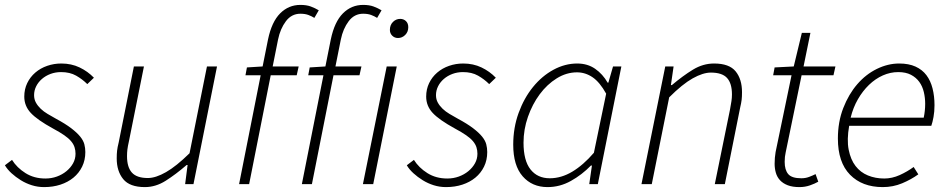

<svg xmlns="http://www.w3.org/2000/svg" viewBox="-21 -751 3866 783"><path d="M159 12Q133 12 109 4.5Q85 -3 64 -16Q43 -29 26 -44.5Q9 -60 -1 -77L28 -99Q48 -67 83 -45Q118 -23 164 -23Q189 -23 211 -31Q233 -39 250 -53Q267 -67 277 -85Q287 -103 287 -124Q287 -138 283 -150.5Q279 -163 269 -175Q259 -187 241 -199.5Q223 -212 195 -227Q131 -262 104.5 -290.5Q78 -319 78 -357Q78 -387 90 -412Q102 -437 123 -455Q144 -473 171.5 -482.5Q199 -492 229 -492Q270 -492 303.5 -476Q337 -460 362 -434L335 -408Q315 -428 289.5 -442.5Q264 -457 228 -457Q205 -457 185 -449.5Q165 -442 150 -429Q135 -416 126.5 -399Q118 -382 118 -363Q118 -346 125.5 -332.5Q133 -319 145 -307.5Q157 -296 173 -286.5Q189 -277 207 -267Q246 -246 269.5 -228Q293 -210 306 -194Q319 -178 323 -162.5Q327 -147 327 -131Q327 -98 314 -71.5Q301 -45 278.5 -26.5Q256 -8 225.5 2Q195 12 159 12Z M864 -480 768 0H734L744 -78H740Q696 -40 655 -14Q614 12 570 12Q508 12 481.5 -20.5Q455 -53 455 -105Q455 -123 456.5 -136.5Q458 -150 463 -170L525 -480H566L505 -176Q500 -154 498.5 -141Q497 -128 497 -114Q497 -69 517 -47Q537 -25 582 -25Q614 -25 656 -49Q698 -73 752 -126L823 -480Z M980 -444 986 -476 1050 -480 1072 -590Q1087 -662 1121.5 -696.5Q1156 -731 1204 -731Q1229 -731 1246.5 -724.5Q1264 -718 1279 -709L1261 -678Q1250 -685 1236.5 -690Q1223 -695 1204 -695Q1168 -695 1145 -664.5Q1122 -634 1113 -590L1091 -480H1197L1189 -444H1083L995 0H954L1042 -444Z M1236 -444 1242 -476 1306 -480 1328 -590Q1343 -662 1377.5 -696.5Q1412 -731 1460 -731Q1485 -731 1502.5 -724.5Q1520 -718 1535 -709L1517 -678Q1506 -685 1492.5 -690Q1479 -695 1460 -695Q1424 -695 1401 -664.5Q1378 -634 1369 -590L1347 -480H1453L1445 -444H1339L1251 0H1210L1298 -444Z M1459 0 1556 -480H1597L1501 0ZM1602 -596Q1588 -596 1578.5 -605.5Q1569 -615 1569 -629Q1569 -649 1581.5 -661.5Q1594 -674 1611 -674Q1625 -674 1634.5 -665Q1644 -656 1644 -640Q1644 -621 1631.5 -608.5Q1619 -596 1602 -596Z M1798 12Q1772 12 1748 4.5Q1724 -3 1703 -16Q1682 -29 1665 -44.5Q1648 -60 1638 -77L1667 -99Q1687 -67 1722 -45Q1757 -23 1803 -23Q1828 -23 1850 -31Q1872 -39 1889 -53Q1906 -67 1916 -85Q1926 -103 1926 -124Q1926 -138 1922 -150.5Q1918 -163 1908 -175Q1898 -187 1880 -199.5Q1862 -212 1834 -227Q1770 -262 1743.5 -290.5Q1717 -319 1717 -357Q1717 -387 1729 -412Q1741 -437 1762 -455Q1783 -473 1810.5 -482.5Q1838 -492 1868 -492Q1909 -492 1942.5 -476Q1976 -460 2001 -434L1974 -408Q1954 -428 1928.5 -442.5Q1903 -457 1867 -457Q1844 -457 1824 -449.5Q1804 -442 1789 -429Q1774 -416 1765.5 -399Q1757 -382 1757 -363Q1757 -346 1764.5 -332.5Q1772 -319 1784 -307.5Q1796 -296 1812 -286.5Q1828 -277 1846 -267Q1885 -246 1908.5 -228Q1932 -210 1945 -194Q1958 -178 1962 -162.5Q1966 -147 1966 -131Q1966 -98 1953 -71.5Q1940 -45 1917.5 -26.5Q1895 -8 1864.5 2Q1834 12 1798 12Z M2212 12Q2149 12 2110.5 -32Q2072 -76 2072 -161Q2072 -230 2094 -290.5Q2116 -351 2152.5 -396Q2189 -441 2236 -466.5Q2283 -492 2333 -492Q2375 -492 2406 -470.5Q2437 -449 2457 -414H2460L2479 -480H2513L2417 0H2382L2393 -76H2389Q2352 -38 2307 -13Q2262 12 2212 12ZM2221 -24Q2268 -24 2313 -51Q2358 -78 2401 -128L2451 -369Q2425 -416 2395.5 -436Q2366 -456 2332 -456Q2289 -456 2249.5 -431.5Q2210 -407 2180 -366.5Q2150 -326 2132 -274.5Q2114 -223 2114 -169Q2114 -96 2142.5 -60Q2171 -24 2221 -24Z M2595 0 2692 -480H2726L2715 -404H2719Q2764 -442 2805 -467Q2846 -492 2891 -492Q2953 -492 2979 -460Q3005 -428 3005 -375Q3005 -357 3003.5 -344Q3002 -331 2997 -310L2935 0H2894L2956 -304Q2960 -326 2962 -339Q2964 -352 2964 -366Q2964 -411 2944 -433Q2924 -455 2878 -455Q2846 -455 2804 -431.5Q2762 -408 2708 -354L2637 0Z M3239 12Q3211 12 3191.5 4.5Q3172 -3 3160 -16Q3148 -29 3143 -46.5Q3138 -64 3138 -83Q3138 -97 3139 -107.5Q3140 -118 3142 -131L3207 -444H3132L3138 -476L3216 -480L3249 -617H3284L3256 -480H3386L3378 -444H3248L3183 -129Q3181 -120 3180 -111Q3179 -102 3179 -91Q3179 -58 3193.5 -41Q3208 -24 3247 -24Q3264 -24 3278.5 -29.5Q3293 -35 3305 -41L3316 -10Q3302 -2 3282 5Q3262 12 3239 12Z M3396 -186Q3396 -254 3418 -310.5Q3440 -367 3475 -407.5Q3510 -448 3555 -470Q3600 -492 3646 -492Q3685 -492 3712.5 -479.5Q3740 -467 3757 -444.5Q3774 -422 3782 -390.5Q3790 -359 3790 -322Q3790 -296 3786 -274Q3782 -252 3777 -238H3442Q3432 -181 3440 -140.5Q3448 -100 3468 -74Q3488 -48 3518.5 -35.5Q3549 -23 3585 -23Q3617 -23 3648 -37Q3679 -51 3705 -70L3724 -40Q3695 -19 3658 -3.5Q3621 12 3579 12Q3495 12 3445.5 -38.5Q3396 -89 3396 -186ZM3448 -271H3746Q3752 -299 3752 -328Q3752 -352 3746.5 -375.5Q3741 -399 3728 -417Q3715 -435 3694 -446Q3673 -457 3642 -457Q3610 -457 3579.5 -443.5Q3549 -430 3523 -405Q3497 -380 3477.5 -346Q3458 -312 3448 -271Z"/></svg>

Font: TypoPRO Source Sans Pro
Style: Italic
Weight: 300
Italic angle: -11°
Designer: Paul D. Hunt
Foundry: Adobe Systems Incorporated
Version: Version 1.075;PS 2.000;hotconv 1.0.86;makeotf.lib2.5.63406